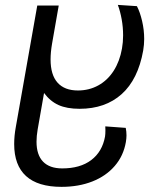

<svg xmlns="http://www.w3.org/2000/svg" viewBox="-20 -572 640 765"><path d="M36.5 2Q36.5 -30.5 43 -66L128.5 -550H214L187.5 -398.5Q181.5 -364 181.5 -335Q181.5 -274 209.2 -242.8Q237 -211.5 290.5 -211.5Q335 -211.5 371.8 -231.8Q408.5 -252 432.8 -289.8Q457 -327.5 466 -378.5Q470.5 -404 470.5 -431Q470.5 -463.5 464.8 -495.2Q459 -527 449.5 -552.5L525.5 -547.5Q538 -523.5 546.2 -488.2Q554.5 -453 554.5 -416.5Q554.5 -394.5 550.5 -370.5Q530 -255.5 464.8 -197Q399.5 -138.5 297 -138.5Q246.5 -138.5 213.2 -153.5Q180 -168.5 155.5 -201.5L130 -56Q125.5 -30 125.5 -7.5Q125.5 45 151.5 72Q177.5 99 228 99Q299.5 99 343.5 65.8Q387.5 32.5 398.5 -28Q400 -38 400 -53Q400 -63.5 399.5 -68.5L481 -62.5Q484 -47.5 484 -32.5Q484 -21 481.5 -6Q472 49 437.2 89.2Q402.5 129.5 348 151Q293.5 172.5 225 172.5Q131 172.5 83.8 129.5Q36.5 86.5 36.5 2Z"/></svg>

Font: JuliaMono
Style: Italic
Weight: 400
Italic angle: -9°
Monospace: yes
Designer: cormullion
Foundry: corm
Version: Version 0.057; ttfautohint (v1.8.4)